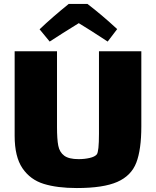

<svg xmlns="http://www.w3.org/2000/svg" viewBox="-20 -902 788 970"><path d="M694 -643V-264Q694 -146 668.5 -80Q643 -14 572.5 17Q502 48 368 48Q269 48 201 27Q133 6 93.5 -52Q54 -110 54 -216V-643H268V-261Q268 -198 274.5 -165.5Q281 -133 304.5 -115.5Q328 -98 377 -98Q407 -98 433 -104Q459 -110 469 -122Q480 -136 480 -226V-643ZM572 -755 524 -692Q436 -750 378 -785Q289 -730 231 -692L180 -754Q244 -815 327 -882H422Q493 -828 572 -755Z"/></svg>

Font: Lalezar
Style: Bold
Weight: 700
Designer: Borna Izadpanah
Foundry: Borna Izadpanah
Version: Version 1.003;January 24, 2021;FontCreator 13.0.0.2683 64-bi